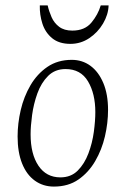

<svg xmlns="http://www.w3.org/2000/svg" viewBox="-20 -680 465 709"><path d="M179 9Q139 9 108.5 -13Q78 -35 61.5 -76.5Q45 -118 45 -176Q45 -224 56.5 -273.5Q68 -323 92.5 -365Q117 -407 155 -433Q193 -459 245 -459Q284 -459 314 -437Q344 -415 361.5 -373.5Q379 -332 379 -274Q379 -226 367.5 -176.5Q356 -127 331.5 -85Q307 -43 269.5 -17Q232 9 179 9ZM203 -25Q242 -25 267 -50Q292 -75 306.5 -113.5Q321 -152 326.5 -193Q332 -234 332 -266Q332 -334 305 -379.5Q278 -425 222 -425Q183 -425 157.5 -399.5Q132 -374 118 -335Q104 -296 98.5 -255Q93 -214 93 -184Q93 -111 122 -68Q151 -25 203 -25ZM240 -518Q198 -518 172.5 -539Q147 -560 136.5 -593Q126 -626 127 -660H156Q161 -638 170.5 -616.5Q180 -595 198.5 -581Q217 -567 247 -567Q293 -567 317.5 -596.5Q342 -626 352 -660H381Q380 -626 360.5 -593Q341 -560 309.5 -539Q278 -518 240 -518Z"/></svg>

Font: Ancizar Sans Thin
Style: Italic
Weight: 100
Italic angle: -4°
Designer: Cesar Puertas, Viviana Monsalve, Julian Moncada, Julian Prieto, Jose Castro, Mariel Hernandez, Felipe Aragon, Sara Alarc
Version: Version 8.100